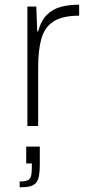

<svg xmlns="http://www.w3.org/2000/svg" viewBox="-20 -538 387 820"><path d="M97 0V-510H135L139 -404H143Q155 -450 180.5 -475Q206 -500 241 -509Q276 -518 318 -518V-471Q246 -471 208 -446Q170 -421 156.5 -372Q143 -323 143 -252V0ZM64 262V237Q87 237 98 232Q109 227 112.5 214Q116 201 116 177V160H92V88H150V165Q150 194 146.5 213Q143 232 133.5 243Q124 254 107.5 258Q91 262 64 262Z"/></svg>

Font: Saira Thin ExtraLight
Style: Regular
Weight: 250
Version: Version 1.101